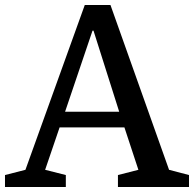

<svg xmlns="http://www.w3.org/2000/svg" viewBox="-29 -750 778 770"><path d="M526 -69 470 -239H210L152 -69L235 -48V0H-9V-48L73 -69L311 -730H414L649 -69L729 -48V0H444V-48ZM342 -627 232 -302H449L346 -627Z"/></svg>

Font: Domine Medium
Style: Regular
Weight: 500
Designer: Pablo Impallari, Rodrigo Fuenzalida, Brenda Gallo
Foundry: Pablo Impallari, Rodrigo Fuenzalida, Brenda Gallo
Version: Version 2.000